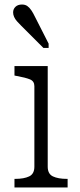

<svg xmlns="http://www.w3.org/2000/svg" viewBox="-20 -829 354 849"><path d="M191 -537V-92Q191 -60 214 -49Q237 -38 276 -38H279V0H44V-38H47Q86 -38 109 -49Q132 -60 132 -92V-448Q132 -470 112.5 -478Q93 -486 54 -493L44 -495V-537ZM135 -754 195 -636V-617H172L74 -715Q63 -726 55 -735Q47 -744 42.5 -754Q38 -764 38 -774Q38 -789 48.5 -799Q59 -809 77 -809Q91 -809 100.5 -802.5Q110 -796 118.5 -783.5Q127 -771 135 -754Z"/></svg>

Font: Roboto Serif 20pt ExtraLight
Style: Regular
Weight: 250
Version: Version 1.008